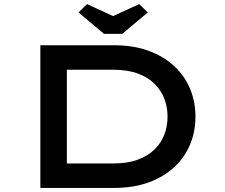

<svg xmlns="http://www.w3.org/2000/svg" viewBox="-20 -922 1106 942"><path d="M178 0V-700H539Q636 -700 711 -672Q786 -644 837 -595.5Q888 -547 913.5 -484Q939 -421 939 -350Q939 -278 913.5 -215Q888 -152 836.5 -103.5Q785 -55 710.5 -27.5Q636 0 539 0ZM308 -101 298 -120H534Q605 -120 655.5 -138.5Q706 -157 738.5 -189Q771 -221 786.5 -262Q802 -303 802 -350Q802 -396 786.5 -437Q771 -478 738.5 -510.5Q706 -543 655.5 -561.5Q605 -580 534 -580H295L308 -597ZM490 -756 365 -861 407 -902 550 -836H520L663 -902L705 -861L580 -756Z"/></svg>

Font: Lexend Zetta Medium
Style: Regular
Weight: 500
Designer: Bonnie Shaver-Troup, Thomas Jockin
Foundry: Lexend
Version: Version 1.007